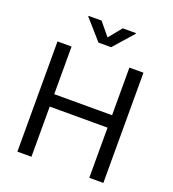

<svg xmlns="http://www.w3.org/2000/svg" viewBox="-164 -1066 1072 1191"><g transform="rotate(20 371.5 -471.0)"><path d="M87.9 0V-727.5H180.7V-413.1H562.5V-727.5H655.3V0H562.5V-331.1H180.7V0ZM300.8 -942.4 371.1 -856.9 440.4 -942.4H527.8V-938L412.6 -807.6H329.1L214.4 -938V-942.4Z"/></g></svg>

Font: Inter-Regular
Style: Regular
Weight: 400
Designer: Rasmus Andersson
Foundry: rsms
Version: Version 4.000;git-a52131595